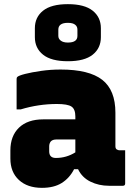

<svg xmlns="http://www.w3.org/2000/svg" viewBox="-20 -895 640 925"><path d="M536 -352V-190Q536 -176 547 -173Q551 -171 555 -171H583V-11Q583 0 572 0H505Q456 0 415.5 -20Q375 -40 356 -80H337Q315 -37 277.5 -13.5Q240 10 182 10Q112 10 71 -28Q30 -66 30 -131V-170Q30 -240 71.5 -280Q113 -320 189 -320H343V-334Q343 -369 324.5 -381.5Q306 -394 254 -394Q166 -394 80 -368H60V-514Q60 -521 63 -524Q70 -531 101.5 -539Q133 -547 178.5 -553.5Q224 -560 272 -560Q409 -560 472.5 -510.5Q536 -461 536 -352ZM217 -166Q217 -134 249 -134Q300 -134 343 -161V-223H251Q234 -223 225 -214Q217 -204 217 -190ZM307 -875Q387 -875 426.5 -843.5Q466 -812 466 -759V-716Q466 -663 426.5 -631.5Q387 -600 307 -600Q227 -600 187.5 -631.5Q148 -663 148 -716V-759Q148 -812 187.5 -843.5Q227 -875 307 -875ZM307 -785Q261 -785 261 -752V-722Q261 -708 273 -699Q285 -690 307 -690Q353 -690 353 -722V-752Q353 -767 343 -775Q332 -785 307 -785Z"/></svg>

Font: Recursive Sn Lnr St Blk
Style: Regular
Weight: 900
Version: Version 1.079;hotconv 1.0.112;makeotfexe 2.5.65598; ttfautoh